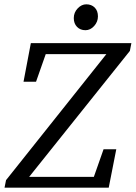

<svg xmlns="http://www.w3.org/2000/svg" viewBox="-20 -870 629 890"><path d="M89 -491 123 -670H589L582 -634L115 -50H415L460 -178H519L484 0H1L8 -35L473 -619H192L147 -491ZM376 -730Q352 -730 337 -745.5Q322 -761 322 -786Q322 -812 340 -831Q358 -850 380 -850Q404 -850 419 -835Q434 -820 434 -794Q434 -769 416.5 -749.5Q399 -730 376 -730Z"/></svg>

Font: Source Serif Pro
Style: Italic
Weight: 400
Italic angle: -12°
Designer: Frank Grießhammer
Foundry: Adobe Systems Incorporated
Version: Version 3.001;hotconv 1.0.111;makeotfexe 2.5.65597